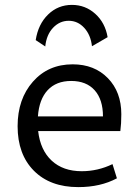

<svg xmlns="http://www.w3.org/2000/svg" viewBox="-20 -755 568 785"><path d="M165 -565 126 -591Q136 -656 176.5 -695.5Q217 -735 274 -735Q329 -735 369.5 -698.5Q410 -662 420 -603L356 -566Q351 -612 324.5 -641Q298 -670 261 -670Q224 -670 197 -641.5Q170 -613 165 -565ZM300 10Q185 10 118.5 -57Q52 -124 52 -239Q52 -350 114.5 -421Q177 -492 277 -492Q366 -492 421 -435.5Q476 -379 476 -288Q476 -249 472 -219H136Q145 -141 191.5 -98Q238 -55 314 -55Q380 -55 440 -84L458 -26Q391 10 300 10ZM271 -424Q210 -424 175 -386.5Q140 -349 135 -279H401Q401 -348 367 -386Q333 -424 271 -424Z"/></svg>

Font: Cantarell
Style: Regular
Weight: 400
Designer: Dave Crossland, Nikolaus Waxweiler, Florian Fecher, Jacques Le Bailly, Eben Sorkin, Alexei Vanyashin, Alexios Zavras, Em
Version: Version 0.303